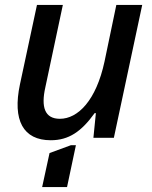

<svg xmlns="http://www.w3.org/2000/svg" viewBox="-20 -559 617 779"><path d="M186 10C259 10 310 -25 364 -100H369L359 0H442L557 -539H452L404 -309C370 -151 296 -77 223 -77C161 -77 146 -125 164 -205L235 -539H130L61 -217C30 -71 74 10 186 10ZM151 200H252L288 30H268L181 62Z"/></svg>

Font: Noto Sans Medium
Style: Italic
Weight: 500
Italic angle: -12°
Designer: Monotype Design Team
Foundry: Monotype Imaging Inc.
Version: Version 2.013